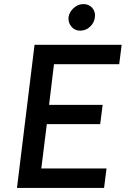

<svg xmlns="http://www.w3.org/2000/svg" viewBox="-20 -919 615 939"><path d="M63 0 149 -700H575L563 -605H244L220 -406H482L470 -312H209L182 -95H501L489 0ZM372 -769Q346 -769 329.5 -788.5Q313 -808 315 -834Q319 -861 340.5 -880Q362 -899 388 -899Q415 -899 431.5 -880Q448 -861 444 -834Q441 -808 420.5 -788.5Q400 -769 372 -769Z"/></svg>

Font: Inclusive Sans Medium
Style: Italic
Weight: 500
Italic angle: -7°
Designer: Olivia King
Foundry: Olivia King
Version: Version 2.004